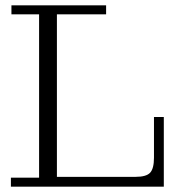

<svg xmlns="http://www.w3.org/2000/svg" viewBox="-20 -702 684 722"><path d="M21 0V-34H127V-648H23V-682H379V-648H194V0ZM194 0V-37H596V0ZM490 -37Q530 -37 544.5 -52.5Q559 -68 559 -109V-262H596V-37Z"/></svg>

Font: Montagu Slab 144pt Light
Style: Regular
Weight: 300
Designer: Florian Karsten
Foundry: Florian Karsten
Version: Version 1.000